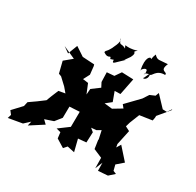

<svg xmlns="http://www.w3.org/2000/svg" viewBox="-166 -948 1193 1166"><g transform="rotate(30 430.0 -364.5)"><path d="M552 -196 565 -136H563L572 -75L633 -49L634 24L655 -27L656 29L723 24L760 -9L738 -18L728 -57L773 -96L699 -179L681 -149L677 -171L699 -274L668 -290L677 -321L704 -389L791 -402L795 -424V-436L859 -513L860 -521L839 -490L810 -491L740 -565L731 -541L696 -526L670 -486L584 -397L601 -376L541 -340L486 -346L525 -377L501 -442L541 -443L564 -559L483 -562L454 -520L403 -516L405 -449L421 -418L367 -378L362 -312L374 -313L337 -403L299 -408L322 -452L316 -508L313 -519L230 -524L168 -565L143 -500V-497L102 -526L189 -487L136 -443L156 -363L175 -356L222 -312L250 -279L205 -271L184 -220L171 -186C141 -163 110 -140 77 -118L70 -87L11 -24L29 -1L21 25L118 8L156 -27L149 4L241 -55L216 -79L275 -99L310 -143L311 -222L381 -226L380 -120L310 -68L341 -60L346 -19L403 16L423 -7L474 4L453 -80L509 -85L512 -158L489 -177L524 -180ZM402 -603C402 -566 419 -597 467 -640C460 -630 442 -614 483 -670C509 -721 464 -694 501 -723C417 -697 409 -734 427 -696C390 -718 388 -688 374 -738C393 -719 353 -656 360 -664C331 -611 336 -638 329 -615C372 -583 373 -628 381 -596ZM616 -602C600 -587 644 -593 637 -635C650 -627 655 -681 718 -679C726 -705 671 -679 700 -744C640 -742 634 -730 607 -758C581 -695 621 -714 589 -725C589 -725 556 -720 575 -625C566 -628 600 -667 608 -645C616 -600 581 -622 631 -635Z"/></g></svg>

Font: Asimov Aggro
Style: CondIt
Weight: 500
Designer: Google
Version: Version 2.000980; 2014